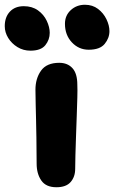

<svg xmlns="http://www.w3.org/2000/svg" viewBox="-84 -777 480 807"><path d="M153 10Q109 10 89.5 -18.5Q70 -47 70 -89Q70 -154 69 -198.5Q68 -243 67.5 -276Q67 -309 66 -338Q65 -367 65 -400Q65 -447 88.5 -480Q112 -513 165 -513Q200 -513 220.5 -490.5Q241 -468 241 -421Q242 -401 241 -366Q240 -331 238.5 -288.5Q237 -246 235.5 -203.5Q234 -161 233 -125Q232 -89 232 -67Q232 -34 213 -12Q194 10 153 10ZM289 -568Q247 -568 218 -599Q189 -630 189 -677Q189 -712 213.5 -734.5Q238 -757 273 -757Q305 -757 328 -739.5Q351 -722 363.5 -696Q376 -670 376 -646Q376 -617 356 -592.5Q336 -568 289 -568ZM44 -564Q14 -564 -10.5 -579Q-35 -594 -49.5 -617.5Q-64 -641 -64 -667Q-64 -705 -42.5 -728Q-21 -751 16 -751Q51 -751 75.5 -733.5Q100 -716 112.5 -689.5Q125 -663 125 -639Q125 -610 106.5 -587Q88 -564 44 -564Z"/></svg>

Font: Shantell Sans Normal
Style: Bold
Weight: 700
Designer: Stephen Nixon, Anya Danilova, Shantell Martin
Foundry: Arrow Type
Version: Version 1.009;[a7da0bfa3]